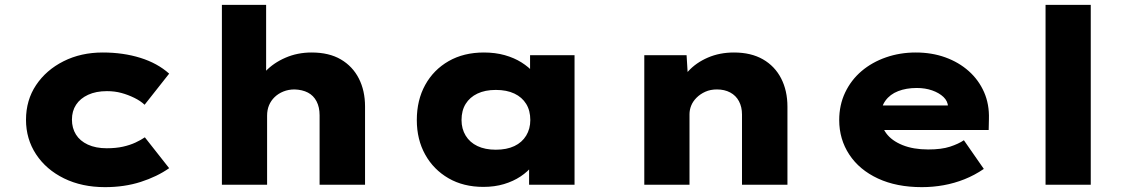

<svg xmlns="http://www.w3.org/2000/svg" viewBox="-20 -760 4655 790"><path d="M412 10Q317 10 243.5 -26Q170 -62 128.5 -125Q87 -188 87 -267Q87 -348 128.5 -410Q170 -472 241.5 -508Q313 -544 403 -544Q487 -544 557.5 -522Q628 -500 676 -457L575 -329Q558 -345 532.5 -357.5Q507 -370 479.5 -377.5Q452 -385 420 -385Q375 -385 342.5 -370Q310 -355 293 -329Q276 -303 276 -268Q276 -233 292.5 -206.5Q309 -180 341.5 -165Q374 -150 419 -150Q457 -150 486 -156.5Q515 -163 537.5 -173.5Q560 -184 576 -195L676 -68Q626 -33 559 -11.5Q492 10 412 10Z M893 0V-740H1075V-403L1029 -386Q1039 -431 1072 -466Q1105 -501 1154.5 -522.5Q1204 -544 1262 -544Q1334 -544 1382.5 -515.5Q1431 -487 1456.5 -437Q1482 -387 1482 -322V0H1295V-286Q1295 -319 1282.5 -343Q1270 -367 1247 -379Q1224 -391 1192 -392Q1167 -392 1146 -383.5Q1125 -375 1110 -360.5Q1095 -346 1087 -327Q1079 -308 1079 -284V0H987Q946 0 922.5 0Q899 0 893 0Z M1969 9Q1887 9 1825.5 -26.5Q1764 -62 1729.5 -124Q1695 -186 1695 -266Q1695 -348 1729.5 -410.5Q1764 -473 1826 -508.5Q1888 -544 1971 -544Q2018 -544 2057 -533Q2096 -522 2126 -503Q2156 -484 2176 -461Q2196 -438 2203 -416L2161 -412V-533H2344V0H2157V-141L2196 -131Q2191 -104 2171.5 -79Q2152 -54 2122 -34Q2092 -14 2053.5 -2.5Q2015 9 1969 9ZM2020 -144Q2065 -144 2096.5 -159Q2128 -174 2145 -202Q2162 -230 2162 -266Q2162 -305 2145 -332.5Q2128 -360 2096.5 -375Q2065 -390 2020 -390Q1976 -390 1944.5 -375Q1913 -360 1896 -332.5Q1879 -305 1879 -266Q1879 -230 1896 -202Q1913 -174 1944.5 -159Q1976 -144 2020 -144Z M2631 0V-533H2805L2813 -403L2768 -390Q2780 -432 2812 -467Q2844 -502 2892.5 -523Q2941 -544 3000 -544Q3070 -544 3119 -516Q3168 -488 3194 -437.5Q3220 -387 3220 -321V0H3033V-289Q3033 -320 3020.5 -343.5Q3008 -367 2984.5 -379.5Q2961 -392 2930 -392Q2903 -392 2882 -382.5Q2861 -373 2846 -358Q2831 -343 2824 -325.5Q2817 -308 2817 -290V0H2725Q2684 0 2660.5 0Q2637 0 2631 0Z M3773 10Q3669 10 3592.5 -25.5Q3516 -61 3474.5 -124Q3433 -187 3433 -266Q3433 -328 3457.5 -379.5Q3482 -431 3525 -467.5Q3568 -504 3625.5 -524Q3683 -544 3748 -544Q3814 -544 3869.5 -524Q3925 -504 3966 -467.5Q4007 -431 4029 -381Q4051 -331 4049 -270L4048 -225H3550L3527 -326H3899L3881 -301V-320Q3880 -344 3862 -361Q3844 -378 3815.5 -388Q3787 -398 3752 -398Q3709 -398 3675.5 -385Q3642 -372 3623 -345.5Q3604 -319 3604 -281Q3604 -242 3626.5 -211.5Q3649 -181 3693.5 -163Q3738 -145 3799 -145Q3854 -145 3889 -156.5Q3924 -168 3946 -183L4028 -65Q3990 -39 3948.5 -22.5Q3907 -6 3863 2Q3819 10 3773 10Z M4282 0V-740H4468V0Z"/></svg>

Font: Lexend Giga ExtraBold
Style: Regular
Weight: 800
Designer: Bonnie Shaver-Troup, Thomas Jockin
Foundry: Lexend
Version: Version 1.007